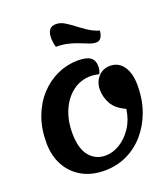

<svg xmlns="http://www.w3.org/2000/svg" viewBox="-178 -1127 1119 1277"><g transform="rotate(-20 381.0 -488.5)"><path d="M342 25Q250 25 182 -13.5Q114 -52 76.5 -121Q39 -190 39 -282Q39 -383 70 -465Q101 -547 155 -605Q209 -663 278 -694Q347 -725 423 -725Q484 -725 511 -705Q538 -685 538 -643Q538 -628 535.5 -616.5Q533 -605 526 -590Q515 -593 498 -595.5Q481 -598 468 -598Q396 -598 340.5 -556.5Q285 -515 254 -444Q223 -373 223 -284Q223 -175 266.5 -121Q310 -67 382 -67Q433 -67 483 -97.5Q533 -128 569.5 -183Q606 -238 616 -312Q547 -343 520.5 -391Q494 -439 494 -491Q494 -545 527 -581.5Q560 -618 611 -618Q672 -618 706 -568Q740 -518 740 -431Q740 -334 710 -251Q680 -168 626.5 -106Q573 -44 500.5 -9.5Q428 25 342 25ZM580 -795Q558 -795 532 -805Q506 -815 474 -828Q442 -841 403 -850.5Q364 -860 317 -860Q307 -893 307 -926Q307 -1002 368 -1002Q398 -1002 426 -985.5Q454 -969 484.5 -945.5Q515 -922 550 -898.5Q585 -875 629 -861Q622 -795 580 -795Z"/></g></svg>

Font: Lemonada SemiBold
Style: Regular
Weight: 600
Designer: Mohamed Gaber (Arabic), Eduardo Tunni (Latin)
Foundry: Kief Type Foundry
Version: Version 4.005; ttfautohint (v1.8.3)